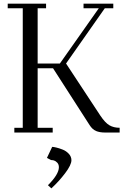

<svg xmlns="http://www.w3.org/2000/svg" viewBox="-20 -722 692 1046"><path d="M22 -676.8V-702.1H231V-676.8H185.1V-376H306.2L518.1 -676.8H435.1V-702.1H597.2V-676.8H550.8L339.8 -376L526.9 -91.8Q552.7 -53.2 575.9 -39.6Q599.1 -25.9 631.8 -25.9V0H551.8Q522.9 0 502.9 -8.5Q482.9 -17.1 467.8 -41L269 -350.1H185.1V-25.9H267.1V0H58.1V-25.9H104V-676.8ZM235.8 138.2 264.2 78.1Q271.5 78.1 286.9 81.8Q302.2 85.4 321.5 93Q340.8 100.6 355 116Q369.1 131.3 369.1 150.9Q369.1 176.3 335.2 221.2Q301.3 266.1 259.8 304.2L241.2 287.1Q300.8 227.5 300.8 189Q300.8 173.3 291.5 163.8Q282.2 154.3 273.7 152.1Q265.1 149.9 257.8 149.9Z"/></svg>

Font: Dehuti Alt
Style: Book
Weight: 400
Version: Version 1.2